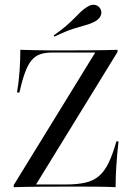

<svg xmlns="http://www.w3.org/2000/svg" viewBox="-20 -778 556 798"><path d="M37.1 0V-8.9L375.8 -559.7H198.4Q167.7 -559.7 146.8 -552.4Q125.8 -545.2 110.9 -527Q96 -508.9 83.9 -476.2Q71.8 -443.5 60.5 -393.5H50.8Q58.1 -437.9 61.3 -482.3Q64.5 -526.6 64.5 -571Q93.5 -570.2 127.8 -569.4Q162.1 -568.5 196.8 -568.5Q231.5 -568.5 259.7 -568.5Q308.9 -568.5 364.9 -569Q421 -569.4 468.5 -571V-562.1L129.8 -11.3H254Q301.6 -11.3 335.1 -19Q368.5 -26.6 391.5 -46.4Q414.5 -66.1 431.5 -101.2Q448.4 -136.3 463.7 -190.3H472.6Q466.9 -138.7 463.7 -91.9Q460.5 -45.2 460.5 0Q429 -1.6 391.5 -2Q354 -2.4 316.9 -2.4Q279.8 -2.4 248.4 -2.4Q197.6 -2.4 141.5 -2Q85.5 -1.6 37.1 0ZM206.5 -625.8 203.2 -630.6Q236.3 -654 256.5 -671.8Q276.6 -689.5 289.9 -703.2Q303.2 -716.9 314.9 -728.2Q326.6 -739.5 341.9 -749.2Q359.7 -760.5 374.6 -757.7Q389.5 -754.8 396.8 -741.9Q404 -729.8 399.6 -715.7Q395.2 -701.6 377.4 -690.3Q358.9 -679.8 337.9 -674.2Q316.9 -668.5 285.9 -658.9Q254.8 -649.2 206.5 -625.8Z"/></svg>

Font: Playfair 144pt
Style: Regular
Weight: 400
Designer: Claus Eggers Sørensen
Foundry: Claus Eggers Sørensen
Version: Version 2.001;gftools[0.9.30]